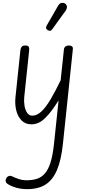

<svg xmlns="http://www.w3.org/2000/svg" viewBox="-20 -859 594 1342"><path d="M200 10Q158 10 131.2 -16.8Q104.5 -43.5 93.8 -86.5Q83 -129.5 88 -178.5L122.5 -507Q123.5 -519.5 130.2 -530.2Q137 -541 156 -541Q175 -541 180.2 -532.8Q185.5 -524.5 184 -509L149.5 -180.5Q146.5 -151 151.2 -121Q156 -91 169.5 -70.8Q183 -50.5 205.5 -50.5Q237 -50.5 267.2 -77.8Q297.5 -105 330.8 -160Q364 -215 404 -298L427 -515Q428 -526 437 -533.5Q446 -541 460 -541Q474.5 -541 482.8 -535.2Q491 -529.5 489 -513L420 144.5Q408 260 378 330Q348 400 297.2 431.5Q246.5 463 171.5 463Q125 463 88.5 451.5Q52 440 31.5 425.5Q24.5 420 21.5 413.2Q18.5 406.5 19.8 398.5Q21 390.5 26.5 382.5Q32.5 375 39.2 372.2Q46 369.5 53 370Q60 370.5 65.5 374Q81.5 382 108.8 391.5Q136 401 166.5 401Q206.5 401 238.2 390.8Q270 380.5 293.8 353.5Q317.5 326.5 333.2 276.2Q349 226 357.5 146.5L389.5 -157.5Q340 -77 295.5 -33.5Q251 10 200 10ZM315 -647.5Q307 -652.5 303 -660Q299 -667.5 308 -683L385 -817Q397.5 -838.5 412.8 -839.2Q428 -840 437 -832.5Q448.5 -822 448 -809.2Q447.5 -796.5 439 -784.5L346.5 -656.5Q337.5 -644 329.8 -643.8Q322 -643.5 315 -647.5Z"/></svg>

Font: Edu NSW ACT Cursive
Style: Regular
Weight: 400
Designer: Tina and Corey Anderson, Eben Sorkin, Mirko Velimirovic
Foundry: Sorkin Type Co.
Version: Version 2.000